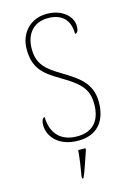

<svg xmlns="http://www.w3.org/2000/svg" viewBox="-139 -791 728 1078"><g transform="rotate(-15 225.0 -251.5)"><path d="M235 10C346 10 401 -62 401 -170C401 -285 323 -329 239 -381C157 -430 114 -467 114 -555C114 -637 158 -699 246 -699C326 -699 371 -656 371 -574C384 -574 392 -587 392 -614C392 -671 334 -724 246 -724C147 -724 86 -651 86 -561C86 -454 133 -410 226 -356C331 -294 373 -255 373 -166C373 -73 329 -15 235 -15C137 -15 87 -74 85 -167C71 -167 65 -146 65 -125C65 -61 118 10 235 10ZM199 208V221H207C225 182 246 113 261 71V61H219C215 108 208 158 199 208Z"/></g></svg>

Font: Noto Serif Devanagari SemiCondensed Thin
Style: Regular
Weight: 100
Width: 4
Designer: Universal Thirst, Indian Type Foundry and the Monotype Design Team
Foundry: Monotype Imaging Inc.
Version: Version 2.004